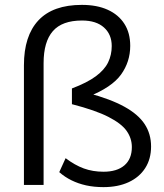

<svg xmlns="http://www.w3.org/2000/svg" viewBox="-20 -762 674 791"><path d="M78.6 0V-493.1Q78.6 -614.4 138.4 -678.2Q198.2 -741.9 317.4 -741.9Q379.5 -741.9 423.9 -721.7Q468.4 -701.5 492.4 -663.9Q516.5 -626.4 516.5 -573.1Q516.5 -507.4 478.6 -454.8Q440.8 -402.2 342.6 -363.1V-378.7Q435 -354.1 492.3 -322.5Q549.6 -290.9 576 -250.6Q602.4 -210.3 602.4 -158.6Q602.4 -107.2 578.3 -69.6Q554.1 -31.9 510.1 -11.5Q466 8.9 406.3 8.9Q367.4 8.9 334.7 1.7Q302 -5.6 274.5 -19.2Q247 -32.7 224.1 -52.8L250.3 -110.3Q288.3 -81.6 325.3 -68Q362.4 -54.5 406.4 -54.5Q462 -54.5 492.6 -80.8Q523.2 -107.1 523.2 -156.2Q523.2 -191.9 501.9 -222.4Q480.6 -252.8 427.1 -280.2Q373.7 -307.7 276.3 -332.8V-397.6Q339.2 -421.4 374.9 -447.9Q410.6 -474.4 425.5 -505.2Q440.3 -536 440.3 -572.3Q440.3 -620.1 408.3 -648.8Q376.4 -677.5 317.9 -677.5Q235.9 -677.5 197.8 -633.8Q159.6 -590 159.6 -501.7V0Z"/></svg>

Font: Mulish ExtraLight
Style: Regular
Weight: 200
Designer: Vernon Adams
Foundry: Vernon Adams
Version: Version 3.603